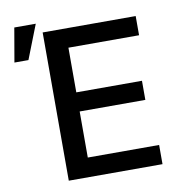

<svg xmlns="http://www.w3.org/2000/svg" viewBox="-85 -851 851 928"><g transform="rotate(-10 340.0 -387.5)"><path d="M177.7 0V-727.5H634.3V-633.3H287.6V-414.1H609.9V-320.3H287.6V-94.2H637.7V0ZM18.1 -607.9 46.9 -774.9H152.3L86.9 -607.9Z"/></g></svg>

Font: Inter Tight Medium
Style: Regular
Weight: 500
Designer: Rasmus Andersson
Foundry: rsms
Version: Version 3.004; ttfautohint (v1.8.4.7-5d5b)